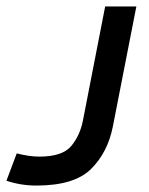

<svg xmlns="http://www.w3.org/2000/svg" viewBox="-20 -570 464 597"><path d="M238 -196Q229 -149 201.5 -116Q174 -83 102 -83Q72 -83 32 -93L0 -8Q45 7 93 7Q211 7 263 -44.5Q315 -96 331 -177L404 -550H307Z"/></svg>

Font: Cambay Devanagari
Style: Bold Italic
Weight: 700
Designer: Pooja Saxena
Foundry: Pooja Saxena
Version: Version 1.005;PS 001.005;hotconv 1.0.70;makeotf.lib2.5.58329